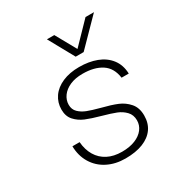

<svg xmlns="http://www.w3.org/2000/svg" viewBox="-181 -915 1013 1064"><g transform="rotate(-30 325.0 -383.0)"><path d="M95 -194H141Q145 -144 167 -107Q189 -70 227.5 -50Q266 -30 319 -30Q368 -30 403.5 -44.5Q439 -59 458 -84Q477 -109 477 -140Q477 -175 455.5 -197.5Q434 -220 403.5 -232Q373 -244 319 -259Q261 -275 226.5 -289.5Q192 -304 168 -330.5Q144 -357 144 -400Q144 -445 168.5 -480.5Q193 -516 239 -536Q285 -556 346 -556Q408 -556 457 -537.5Q506 -519 535.5 -481Q565 -443 567 -387H521Q512 -453 465.5 -483.5Q419 -514 344 -514Q297 -514 263 -499Q229 -484 210.5 -458.5Q192 -433 192 -403Q192 -373 211.5 -354Q231 -335 259.5 -324Q288 -313 337 -300Q397 -285 434.5 -269.5Q472 -254 498.5 -223.5Q525 -193 525 -143Q525 -94 500.5 -59.5Q476 -25 429.5 -6.5Q383 12 317 12Q253 12 203 -13.5Q153 -39 124.5 -86Q96 -133 95 -194ZM316 -778 389 -647 516 -778H570L410 -615H359L269 -778Z"/></g></svg>

Font: Azeret Mono Thin
Style: Italic
Weight: 100
Italic angle: -12°
Designer: Martin Vácha
Foundry: Displaay
Version: Version 1.000; Glyphs 3.0.3, build 3074